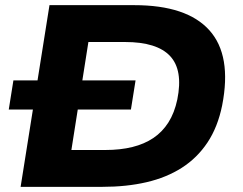

<svg xmlns="http://www.w3.org/2000/svg" viewBox="-20 -725 943 745"><path d="M60 0 172 -705H501Q705 -705 792.5 -607.5Q880 -510 842 -316Q825 -232 785 -172Q745 -112 685.5 -74Q626 -36 548.5 -18Q471 0 377 0ZM257 -143H389Q447 -143 493.5 -154.5Q540 -166 575 -189.5Q610 -213 633.5 -250Q657 -287 668 -339Q691 -453 640 -507.5Q589 -562 465 -562H323ZM14 -300 32 -413H506L488 -300Z"/></svg>

Font: Nunito Sans 7pt SemiExpanded ExtraBold
Style: Italic
Weight: 800
Width: 6
Italic angle: -9°
Designer: Vernon Adams
Foundry: Vernon Adams
Version: Version 3.101;gftools[0.9.27]